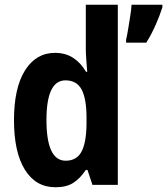

<svg xmlns="http://www.w3.org/2000/svg" viewBox="-20 -780 705 810"><path d="M214 10Q131 10 85 -64Q39 -138 39 -273Q39 -409 85.5 -483Q132 -557 212 -557Q256 -557 288.5 -536Q321 -515 343 -477H348Q346 -503 344 -528.5Q342 -554 342 -575V-760H477V0H370L349 -63H342Q318 -27 289 -8.5Q260 10 214 10ZM257 -102Q303 -102 323.5 -139.5Q344 -177 345 -256V-283Q345 -363 324.5 -402Q304 -441 256 -441Q176 -441 176 -274Q176 -102 257 -102ZM665 -749Q654 -714 636 -673.5Q618 -633 597 -600H512V-613Q516 -629 520.5 -656.5Q525 -684 529.5 -712.5Q534 -741 535 -760H665Z"/></svg>

Font: Noto Sans Thai Cond
Style: Bold
Weight: 700
Width: 3
Designer: Monotype Design Team
Foundry: Monotype Imaging Inc.
Version: Version 2.002; ttfautohint (v1.8.4.7-5d5b)